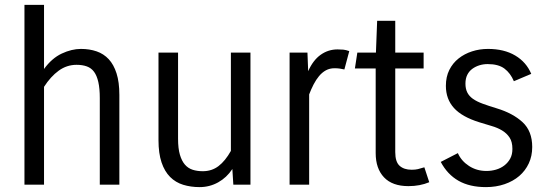

<svg xmlns="http://www.w3.org/2000/svg" viewBox="-20 -755 2247 785"><path d="M80 0V-735H160V-473Q192 -517 232.5 -536Q273 -555 311 -555Q346 -555 375 -545Q404 -535 424.5 -513Q445 -491 456.5 -455Q468 -419 468 -367V0H388V-354Q388 -393 382 -419.5Q376 -446 364.5 -461.5Q353 -477 335 -483.5Q317 -490 293 -490Q253 -490 220 -466Q187 -442 160 -400V0Z M1004 -540V0H934L930 -64Q907 -29 872 -9.5Q837 10 796 10Q760 10 729 0.5Q698 -9 675.5 -31.5Q653 -54 640.5 -91Q628 -128 628 -182V-540H708V-188Q708 -148 715.5 -122.5Q723 -97 736 -82Q749 -67 767.5 -61Q786 -55 809 -55Q846 -55 873.5 -76Q901 -97 924 -138V-540Z M1164 0V-540H1237L1240 -464Q1260 -509 1291 -531Q1322 -553 1360 -553Q1374 -553 1384 -552Q1394 -551 1408 -546L1388 -471Q1379 -473 1369.5 -474.5Q1360 -476 1348 -476Q1328 -476 1312.5 -467.5Q1297 -459 1284.5 -444Q1272 -429 1262 -409.5Q1252 -390 1244 -369V0Z M1735 -10Q1697 6 1650 6Q1584 6 1550 -30Q1516 -66 1516 -129V-475H1431L1441 -540H1517L1522 -670H1596V-540H1712V-475H1596V-133Q1596 -93 1614 -77Q1632 -61 1663 -61Q1678 -61 1688.5 -63.5Q1699 -66 1715 -71Z M1967 10Q1900 10 1854.5 -16Q1809 -42 1782 -93L1852 -129Q1866 -97 1897.5 -76.5Q1929 -56 1969 -56Q1989 -56 2008 -61.5Q2027 -67 2042 -78.5Q2057 -90 2066 -106.5Q2075 -123 2075 -146Q2075 -175 2063.5 -192.5Q2052 -210 2033 -221.5Q2014 -233 1989.5 -240Q1965 -247 1940 -255Q1869 -277 1836 -313.5Q1803 -350 1803 -404Q1803 -441 1817 -469Q1831 -497 1855 -516Q1879 -535 1910 -545Q1941 -555 1975 -555Q2041 -555 2086.5 -528Q2132 -501 2152 -453L2081 -423Q2067 -456 2042.5 -474.5Q2018 -493 1974 -493Q1956 -493 1940 -488Q1924 -483 1911 -473.5Q1898 -464 1890.5 -449Q1883 -434 1883 -413Q1883 -392 1890.5 -377Q1898 -362 1913.5 -351Q1929 -340 1953.5 -331Q1978 -322 2011 -312Q2077 -292 2116.5 -255.5Q2156 -219 2156 -154Q2156 -117 2142 -87Q2128 -57 2103 -35.5Q2078 -14 2043 -2Q2008 10 1967 10Z"/></svg>

Font: Carrois Gothic
Style: Regular
Weight: 400
Designer: Ralph du Carrois
Foundry: Ralph du Carrois
Version: Version 1.001